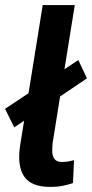

<svg xmlns="http://www.w3.org/2000/svg" viewBox="-25 -725 362 755"><path d="M173 10Q98 10 70 -31Q42 -72 54 -152L143 -705H269L182 -163Q180 -144 180.5 -127Q181 -110 190 -99Q199 -88 218 -88Q232 -88 245.5 -90.5Q259 -93 266 -95L262 -5Q237 3 217.5 6.5Q198 10 173 10ZM31 -224 -5 -297 283 -489 317 -417Z"/></svg>

Font: Nunito Sans 7pt Condensed
Style: Bold Italic
Weight: 700
Width: 3
Italic angle: -9°
Designer: Vernon Adams
Foundry: Vernon Adams
Version: Version 3.101;gftools[0.9.27]